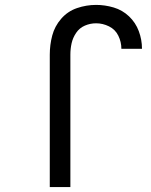

<svg xmlns="http://www.w3.org/2000/svg" viewBox="-20 -763 616 783"><path d="M183 0H267V-540Q267 -564 272 -586.5Q277 -609 290.5 -629Q304 -649 326 -658.5Q348 -668 372 -668Q399 -668 424.5 -655.5Q450 -643 462.5 -617.5Q475 -592 475 -564H559V-565Q559 -601 546 -636Q533 -671 506 -696.5Q479 -722 443.5 -732.5Q408 -743 372 -743Q332 -743 294 -730Q256 -717 229.5 -686.5Q203 -656 193 -618Q183 -580 183 -540Z"/></svg>

Font: Iosevka SS01 Extended
Style: Regular
Weight: 400
Width: 7
Monospace: yes
Designer: Belleve Invis
Foundry: Belleve Invis
Version: Version 3.4.7; ttfautohint (v1.8.3)